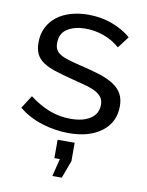

<svg xmlns="http://www.w3.org/2000/svg" viewBox="-84 -591 662 865"><g transform="rotate(10 247.0 -159.0)"><path d="M216 213 236 132H211V48H289V132L259 213ZM254 10Q191 10 130 -9.5Q69 -29 25 -66L63 -125Q109 -90 155 -72.5Q201 -55 252 -55Q309 -55 342.5 -77.5Q376 -100 376 -141Q376 -160 367 -173.5Q358 -187 340 -197Q322 -207 294 -215Q266 -223 229 -232Q182 -244 148 -255Q114 -266 92 -281Q70 -296 60 -317Q50 -338 50 -369Q50 -408 65.5 -438.5Q81 -469 108 -489.5Q135 -510 171.5 -520.5Q208 -531 250 -531Q309 -531 360 -512Q411 -493 446 -462L406 -409Q373 -438 332 -452.5Q291 -467 248 -467Q200 -467 166.5 -446.5Q133 -426 133 -381Q133 -363 139.5 -351Q146 -339 161 -330Q176 -321 199.5 -314Q223 -307 256 -299Q308 -287 346.5 -274.5Q385 -262 410.5 -245Q436 -228 448.5 -205Q461 -182 461 -149Q461 -76 405 -33Q349 10 254 10Z"/></g></svg>

Font: IngvarSans
Style: Regular
Weight: 500
Version: Version 3.000